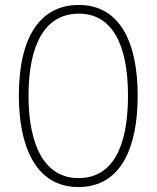

<svg xmlns="http://www.w3.org/2000/svg" viewBox="-20 -744 631 774"><path d="M535 -358C535 -574 463 -724 298 -724C141 -724 56 -594 56 -358C56 -161 120 10 296 10C472 10 535 -156 535 -358ZM95 -358C95 -564 161 -689 298 -689C429 -689 496 -570 496 -358C496 -147 431 -26 296 -26C164 -26 95 -151 95 -358Z"/></svg>

Font: Noto Sans Arabic UI Cn XLt
Style: Regular
Weight: 200
Width: 3
Designer: Monotype Design Team, Nadine Chahine and Nizar Qandah
Foundry: Monotype Imaging Inc.
Version: Version 2.010